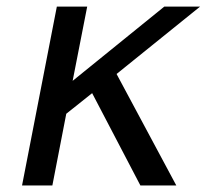

<svg xmlns="http://www.w3.org/2000/svg" viewBox="-20 -567 642 587"><path d="M153.8 -546.9H246.6L202.1 -319.8L482.4 -546.9H591.8L336.4 -340.8L519 0H409.2L261.7 -282.2L182.6 -219.2L140.1 0H47.4Z"/></svg>

Font: Hack
Style: Italic
Weight: 400
Italic angle: -11°
Monospace: yes
Designer: Christopher Simpkins
Foundry: Christopher Simpkins
Version: Version 2.019; ttfautohint (v1.4.1) -l 4 -r 80 -G 350 -x 0 -